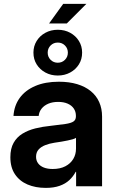

<svg xmlns="http://www.w3.org/2000/svg" viewBox="-20 -938 587 967"><path d="M210.4 8.3Q158.7 8.3 118.7 -8.8Q78.6 -25.9 55.4 -60.3Q32.2 -94.7 32.2 -146Q32.2 -189.9 48.6 -218.8Q64.9 -247.6 93.3 -264.9Q121.6 -282.2 158 -291.3Q194.3 -300.3 234.4 -304.2Q282.2 -309.6 310.1 -313.7Q337.9 -317.9 350.1 -326.2Q362.3 -334.5 362.3 -351.6V-355Q362.3 -375.5 351.6 -391.4Q340.8 -407.2 320.8 -416Q300.8 -424.8 272.9 -424.8Q244.6 -424.8 223.4 -415.8Q202.1 -406.7 189.5 -390.9Q176.8 -375 174.8 -354H47.9Q51.3 -406.2 79.3 -444.8Q107.4 -483.4 157.5 -504.9Q207.5 -526.4 276.4 -526.4Q328.1 -526.4 368.7 -514.2Q409.2 -502 437.3 -479Q465.3 -456.1 479.7 -423.6Q494.1 -391.1 494.1 -350.6V0H363.3V-72.8H361.3Q348.6 -48.8 328.9 -30.5Q309.1 -12.2 280 -2Q251 8.3 210.4 8.3ZM245.6 -86.9Q282.7 -86.9 309.1 -100.6Q335.4 -114.3 349.1 -137.5Q362.8 -160.6 362.8 -189.5V-243.7Q356.9 -239.7 346.2 -236.6Q335.4 -233.4 321 -230.5Q306.6 -227.5 289.6 -224.6Q272.5 -221.7 254.4 -219.2Q229 -215.3 207.8 -207Q186.5 -198.7 174.1 -184.6Q161.6 -170.4 161.6 -148.4Q161.6 -129.4 171.9 -115.5Q182.1 -101.6 200.9 -94.2Q219.7 -86.9 245.6 -86.9ZM227.1 -819.8 298.3 -918.5H415L316.4 -819.8ZM271 -557.6Q236.3 -557.6 208.5 -572.8Q180.7 -587.9 164.6 -613.8Q148.4 -639.6 148.4 -672.9Q148.4 -705.6 164.6 -731.7Q180.7 -757.8 208.5 -772.9Q236.3 -788.1 271 -788.1Q305.7 -788.1 333.5 -772.9Q361.3 -757.8 377.4 -731.7Q393.6 -705.6 393.6 -672.9Q393.6 -639.6 377.4 -613.8Q361.3 -587.9 333.5 -572.8Q305.7 -557.6 271 -557.6ZM271 -622.1Q292.5 -622.1 307.1 -636.7Q321.8 -651.4 321.8 -672.9Q321.8 -694.3 307.1 -709Q292.5 -723.6 271 -723.6Q249.5 -723.6 234.9 -709Q220.2 -694.3 220.2 -672.9Q220.2 -651.4 234.9 -636.7Q249.5 -622.1 271 -622.1Z"/></svg>

Font: Inter Cardless Display
Style: Bold
Weight: 700
Designer: Rasmus Andersson
Foundry: rsms
Version: Version 4.001;git-9221beed3